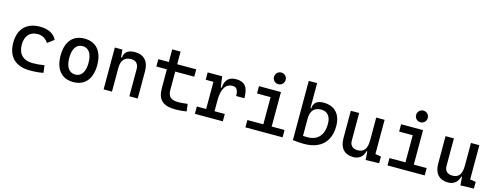

<svg xmlns="http://www.w3.org/2000/svg" viewBox="-22 -1514 5903 2294"><g transform="rotate(15 2929.5 -367.0)"><path d="M342.8 9.8C397 9.8 455.1 6.8 508.8 -4.9L497.1 -95.7C451.2 -87.9 402.8 -83 354.5 -83C236.8 -83 170.9 -146.5 170.9 -264.6C170.9 -373 227.5 -434.6 325.2 -434.6C379.4 -434.6 426.8 -407.2 456.1 -359.9L535.6 -419.9C504.9 -488.3 429.7 -527.3 329.1 -527.3C160.6 -527.3 66.4 -428.7 66.4 -259.8C66.4 -85.9 166.5 9.8 342.8 9.8Z M878.9 9.8C1022.5 9.8 1105.5 -87.9 1105.5 -258.8C1105.5 -429.7 1022.5 -527.3 878.9 -527.3C735.4 -527.3 652.3 -429.7 652.3 -258.8C652.3 -87.9 735.4 9.8 878.9 9.8ZM878.9 -83C802.7 -83 759.8 -146.5 759.8 -258.8C759.8 -371.1 802.7 -434.6 878.9 -434.6C955.1 -434.6 998 -371.1 998 -258.8C998 -146.5 955.1 -83 878.9 -83Z M1572.3 0H1675.8V-336.9C1675.8 -458 1613.3 -527.3 1503.9 -527.3C1417 -527.3 1373 -493.2 1367.2 -423.8H1356L1347.7 -517.6H1253.9V0H1357.4V-291C1357.4 -387.2 1398.4 -434.6 1479.5 -434.6C1538.1 -434.6 1572.3 -399.4 1572.3 -336.9Z M2144.5 9.8C2193.4 9.8 2234.4 5.9 2280.3 -2L2268.6 -92.8C2221.7 -86.9 2186.5 -83 2154.3 -83C2062.5 -83 2025.4 -118.2 2025.4 -200.2V-426.8H2260.7V-517.6H2025.4V-673.8H1921.9V-517.6H1792V-426.8H1921.9V-195.3C1921.9 -51.8 1987.3 9.8 2144.5 9.8Z M2601.6 -222.7C2601.6 -361.3 2644.5 -439.5 2732.4 -439.5C2782.2 -439.5 2803.7 -408.2 2803.7 -333H2906.2C2906.2 -469.7 2860.4 -527.3 2753.9 -527.3C2664.1 -527.3 2617.2 -480.5 2611.3 -384.8H2599.6L2582 -517.6H2402.3V-426.8H2498V-90.8H2382.8V0H2728.5V-90.8H2601.6Z M3007.8 0H3467.8V-90.8H3308.6V-517.6H3037.1V-426.8H3205.1V-90.8H3007.8ZM3253.4 -599.6C3293.5 -599.6 3325.7 -631.8 3325.7 -671.9C3325.7 -711.9 3293.5 -744.1 3253.4 -744.1C3213.4 -744.1 3181.2 -711.9 3181.2 -671.9C3181.2 -631.8 3213.4 -599.6 3253.4 -599.6Z M3733.9 9.8C3936.5 9.8 4052.2 -100.6 4052.2 -293C4052.2 -442.4 3973.1 -527.3 3835.4 -527.3C3755.4 -527.3 3713.4 -493.2 3708.5 -423.8H3698.7V-732.4H3595.2V0C3642.1 5.9 3687 9.8 3733.9 9.8ZM3698.7 -291C3698.7 -390.6 3742.7 -439.5 3830.6 -439.5C3906.7 -439.5 3949.7 -386.7 3949.7 -293C3949.7 -156.2 3878.9 -78.1 3754.4 -78.1C3735.8 -78.1 3717.3 -78.1 3698.7 -79.6Z M4343.8 9.8C4413.1 9.8 4462.9 -29.3 4479.5 -99.6H4488.8L4496.1 4.9L4662.1 0V-83L4590.8 -93.8V-517.6H4487.3V-239.3C4487.3 -126.5 4448.2 -83 4373 -83C4312 -83 4276.4 -116.2 4276.4 -175.8V-517.6H4172.9V-175.8C4172.9 -57.6 4234.9 9.8 4343.8 9.8Z M4765.6 0H5225.6V-90.8H5066.4V-517.6H4794.9V-426.8H4962.9V-90.8H4765.6ZM5011.2 -599.6C5051.3 -599.6 5083.5 -631.8 5083.5 -671.9C5083.5 -711.9 5051.3 -744.1 5011.2 -744.1C4971.2 -744.1 4939 -711.9 4939 -671.9C4939 -631.8 4971.2 -599.6 5011.2 -599.6Z M5515.6 9.8C5585 9.8 5634.8 -29.3 5651.4 -99.6H5660.6L5668 4.9L5834 0V-83L5762.7 -93.8V-517.6H5659.2V-239.3C5659.2 -126.5 5620.1 -83 5544.9 -83C5483.9 -83 5448.2 -116.2 5448.2 -175.8V-517.6H5344.7V-175.8C5344.7 -57.6 5406.7 9.8 5515.6 9.8Z"/></g></svg>

Font: Cascadia Mono NF
Style: Regular
Weight: 400
Monospace: yes
Designer: Aaron Bell
Foundry: Saja Typeworks
Version: Version 2404.023